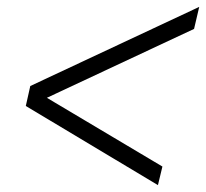

<svg xmlns="http://www.w3.org/2000/svg" viewBox="-20 -621 599 558"><path d="M559 -601 544 -537 89 -324 94 -350 452 -137 439 -83 55 -313 68 -371Z"/></svg>

Font: Platypi Light Medium
Style: Italic
Weight: 500
Italic angle: -13°
Version: Version 1.200